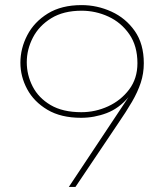

<svg xmlns="http://www.w3.org/2000/svg" viewBox="-20 -733 644 753"><path d="M250 0 484 -352Q447 -308 398.5 -289.5Q350 -271 298 -271Q219 -271 166 -302.5Q113 -334 86.5 -383.5Q60 -433 60 -487Q60 -543 87 -595Q114 -647 167.5 -680Q221 -713 300 -713Q361 -713 417 -687.5Q473 -662 508.5 -611.5Q544 -561 544 -485Q544 -445 532 -408.5Q520 -372 497.5 -333.5Q475 -295 442 -247L276 0ZM299 -293Q354 -293 404 -316Q454 -339 486.5 -382Q519 -425 519 -485Q519 -553 487 -599Q455 -645 405 -668Q355 -691 300 -691Q229 -691 181 -661.5Q133 -632 109 -585.5Q85 -539 85 -489Q85 -439 108 -394Q131 -349 178.5 -321Q226 -293 299 -293Z"/></svg>

Font: MuseoModerno Thin Thin
Style: Regular
Weight: 250
Version: Version 1.003